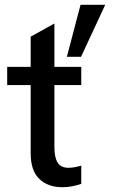

<svg xmlns="http://www.w3.org/2000/svg" viewBox="-20 -772 492 801"><path d="M108 -132V-417H10V-493H108V-619L207 -674V-493H319V-417H207V-158Q207 -115 220.5 -93.5Q234 -72 266 -72Q288 -72 319 -81V-5Q279 9 240 9Q180 9 144 -25.5Q108 -60 108 -132ZM316 -752H419L318 -535H259Z"/></svg>

Font: Hanken Grotesk Medium
Style: Regular
Weight: 500
Designer: Alfredo Marco Pradil
Foundry: Hanken Design Co.
Version: Version 3.014